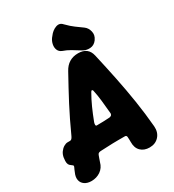

<svg xmlns="http://www.w3.org/2000/svg" viewBox="-230 -1012 1037 1146"><g transform="rotate(-30 288.0 -439.0)"><path d="M59.2 15Q31.6 15 13.1 2.3Q-5.4 -10.4 -9.6 -32Q-13.8 -53.6 -1.4 -80.6Q0.6 -87.4 4.8 -95.8Q9 -104.2 11.8 -111Q12.6 -114.8 12.6 -116.8Q12.6 -118.8 11.4 -120Q11 -120.8 9.5 -122Q8 -123.2 6 -124.4Q-1.2 -129.4 -7.7 -135.5Q-14.2 -141.6 -16.4 -153.3Q-18.6 -165 -15.4 -186V-188Q-12.2 -209.4 -1.1 -224.8Q10 -240.2 24.1 -248.6Q38.2 -257 50.6 -257H67.4Q74.2 -257 79 -262Q83.8 -267 88.4 -276.4Q111.4 -327.4 132.4 -370.1Q153.4 -412.8 174 -452.8Q194.6 -492.8 217.3 -534Q240 -575.2 266 -622.8Q300 -686 369.8 -686Q438.2 -686 452.4 -622.8Q473.4 -531.2 491.7 -441.8Q510 -352.4 524 -263.1Q538 -173.8 546 -81.2Q549.2 -38.8 524.9 -11.9Q500.6 15 460.2 15Q422.6 15 399.8 -7.4Q377 -29.8 378 -71Q378 -78.6 377.8 -86.5Q377.6 -94.4 376.8 -105.6Q375.6 -117 363.8 -117Q336.8 -117 317.4 -117Q298 -117 281.1 -116.5Q264.2 -116 244.6 -115Q225 -114 197 -113Q190 -113 183.1 -110.1Q176.2 -107.2 173.4 -98.6Q169.6 -87.8 166.4 -79.5Q163.2 -71.2 158.8 -57.6Q149.6 -22.8 122.3 -3.9Q95 15 59.2 15ZM252.4 -257Q276.2 -257.4 298.1 -257.8Q320 -258.2 343 -260.2Q353.2 -262.4 356.9 -268.9Q360.6 -275.4 359 -282.6Q355 -328.6 350.4 -370.1Q345.8 -411.6 337.8 -447.4Q336.4 -452.2 332.4 -453.4Q328.4 -454.6 323.8 -447.4Q301.6 -408.8 283.6 -368.7Q265.6 -328.6 247.6 -281.2Q244.4 -271.4 245 -264.2Q245.6 -257 252.4 -257ZM480.4 -799.2Q500.4 -784.6 506.9 -757Q513.4 -729.4 496.2 -705.6L495.2 -703.6Q476.8 -678.6 448.8 -676.8Q420.8 -675 397.2 -690.2Q371 -707.2 346 -721.8Q321 -736.4 295.2 -745.2Q276.2 -752.8 269.3 -769.6Q262.4 -786.4 266.3 -806.6Q270.2 -826.8 282.2 -843.6L288.8 -851.6Q309 -879.4 336.6 -889.6Q364.2 -899.8 382.6 -878.6Q412.8 -848 433.6 -833.2Q454.4 -818.4 480.4 -799.2Z"/></g></svg>

Font: Winky Sans
Style: Italic
Weight: 400
Italic angle: -8.97852°
Designer: Simon Atzbach
Foundry: typofactur
Version: Version 1.205